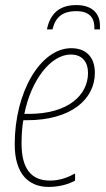

<svg xmlns="http://www.w3.org/2000/svg" viewBox="-20 -727 416 757"><path d="M165 -611H187C198 -658 225 -683 281 -683C340 -683 354 -649 352 -611H374C374 -615 374 -620 374 -627C374 -669 348 -707 281 -707C211 -707 177 -670 165 -611ZM172 10C216 10 253 -2 276 -15V-43C249 -28 216 -15 177 -15C103 -15 65 -62 65 -161C65 -195 67 -226 72 -253H86C261 -253 354 -336 354 -440C354 -505 316 -537 261 -537C140 -537 38 -365 38 -158C38 -41 93 10 172 10ZM94 -278H76C103 -413 181 -512 259 -512C304 -512 327 -483 327 -439C327 -354 251 -278 94 -278Z"/></svg>

Font: Noto Sans Condensed Thin
Style: Italic
Weight: 100
Width: 3
Italic angle: -12°
Designer: Monotype Design Team
Foundry: Monotype Imaging Inc.
Version: Version 2.013